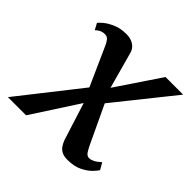

<svg xmlns="http://www.w3.org/2000/svg" viewBox="-170 -699 844 844"><g transform="rotate(45 251.5 -277.0)"><path d="M360.5 10Q340.5 10 327 3.5Q313.5 -3 305 -15Q296.5 -27 290.5 -43.5L221 -263L261.5 -257.5L94.5 0H-18.5L234.5 -321.5L224 -240L124 -463.5Q118 -477.5 109.8 -487.5Q101.5 -497.5 88 -497.5Q73.5 -497.5 62.2 -491.8Q51 -486 43.5 -478L27.5 -507.5Q31.5 -514 47.8 -527.5Q64 -541 91 -552.8Q118 -564.5 154 -564.5Q174 -564.5 188.2 -558.5Q202.5 -552.5 211.8 -542.2Q221 -532 224.5 -518.5L284 -302.5L245 -308.5L409 -552.5H518.5L271.5 -244L281.5 -325L385.5 -104.5Q393.5 -87.5 402 -75Q410.5 -62.5 424 -62.5Q434 -62.5 447 -69Q460 -75.5 477 -91L495 -59.5Q491 -52 475.2 -35.2Q459.5 -18.5 431.2 -4.2Q403 10 360.5 10Z"/></g></svg>

Font: Merriweather 24pt Medium
Style: Italic
Weight: 500
Italic angle: -7.8°
Version: Version 2.101